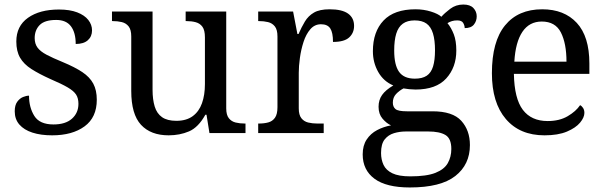

<svg xmlns="http://www.w3.org/2000/svg" viewBox="-20 -587 2670 847"><path d="M210 10Q160 10 123 -2Q86 -14 65.5 -37.5Q45 -61 45 -96Q45 -123 56 -138Q67 -153 81.5 -159Q96 -165 108 -165Q108 -113 131.5 -75.5Q155 -38 216 -38Q269 -38 297.5 -63.5Q326 -89 326 -129Q326 -154 315.5 -170Q305 -186 278.5 -201.5Q252 -217 203 -238Q152 -261 118.5 -282.5Q85 -304 68.5 -332.5Q52 -361 52 -404Q52 -472 103.5 -508.5Q155 -545 240 -545Q288 -545 320.5 -532.5Q353 -520 369.5 -499Q386 -478 386 -453Q386 -426 367.5 -409.5Q349 -393 314 -393Q314 -443 293 -471Q272 -499 228 -499Q177 -499 155 -476.5Q133 -454 133 -419Q133 -394 145.5 -377Q158 -360 185.5 -345.5Q213 -331 257 -313Q310 -291 343 -269Q376 -247 391.5 -218Q407 -189 407 -147Q407 -69 353 -29.5Q299 10 210 10Z M724 10Q645 10 602 -36.5Q559 -83 559 -186V-426Q559 -456 547.5 -470.5Q536 -485 517.5 -489.5Q499 -494 477 -494H474V-536H653V-191Q653 -148 662.5 -117Q672 -86 695 -70Q718 -54 758 -54Q802 -54 830 -74.5Q858 -95 871 -131.5Q884 -168 884 -216V-422Q884 -454 873 -469Q862 -484 843.5 -489Q825 -494 802 -494H799V-536H978V-109Q978 -80 989.5 -65.5Q1001 -51 1019.5 -46.5Q1038 -42 1060 -42H1063V0H904L891 -81H886Q855 -25 814 -7.5Q773 10 724 10Z M1119 0V-42H1122Q1145 -42 1163.5 -47Q1182 -52 1193 -67.5Q1204 -83 1204 -114V-426Q1204 -456 1192.5 -470.5Q1181 -485 1162.5 -489.5Q1144 -494 1122 -494H1119V-536H1273L1292 -437H1297Q1310 -467 1325 -492Q1340 -517 1365 -531.5Q1390 -546 1434 -546Q1489 -546 1515.5 -527Q1542 -508 1542 -473Q1542 -442 1520.5 -422Q1499 -402 1449 -402Q1449 -443 1437 -461.5Q1425 -480 1396 -480Q1368 -480 1349 -458Q1330 -436 1319 -402Q1308 -368 1303 -331.5Q1298 -295 1298 -266V-109Q1298 -80 1309.5 -65.5Q1321 -51 1339.5 -46.5Q1358 -42 1380 -42H1408V0Z M1788 240Q1684 240 1632 201.5Q1580 163 1580 94Q1580 55 1597.5 28.5Q1615 2 1643.5 -13Q1672 -28 1705 -34Q1685 -43 1667.5 -63.5Q1650 -84 1650 -116Q1650 -146 1665.5 -168Q1681 -190 1715 -210Q1672 -228 1648.5 -269.5Q1625 -311 1625 -361Q1625 -447 1672 -496.5Q1719 -546 1813 -546Q1849 -546 1881 -536Q1913 -526 1927 -513Q1941 -529 1966 -548Q1991 -567 2024 -567Q2054 -567 2068.5 -551.5Q2083 -536 2083 -515Q2083 -494 2070.5 -478.5Q2058 -463 2030 -463Q2030 -474 2023.5 -485.5Q2017 -497 1997 -497Q1984 -497 1974 -494Q1964 -491 1954 -485Q1971 -464 1982 -435.5Q1993 -407 1993 -364Q1993 -290 1948.5 -241Q1904 -192 1813 -192Q1801 -192 1785.5 -193.5Q1770 -195 1760 -197Q1741 -187 1727 -172Q1713 -157 1713 -134Q1713 -116 1724.5 -106Q1736 -96 1775 -96H1888Q1977 -96 2015 -54Q2053 -12 2053 53Q2053 139 1988.5 189.5Q1924 240 1788 240ZM1790 191Q1862 191 1901 175.5Q1940 160 1955.5 132.5Q1971 105 1971 70Q1971 24 1945 8.5Q1919 -7 1869 -7H1771Q1743 -7 1718 0.5Q1693 8 1677 28Q1661 48 1661 88Q1661 117 1672 140.5Q1683 164 1711 177.5Q1739 191 1790 191ZM1810 -240Q1843 -240 1862.5 -253Q1882 -266 1890.5 -294Q1899 -322 1899 -365Q1899 -410 1890 -439.5Q1881 -469 1861.5 -483Q1842 -497 1809 -497Q1777 -497 1757 -482.5Q1737 -468 1728 -438.5Q1719 -409 1719 -364Q1719 -300 1740.5 -270Q1762 -240 1810 -240Z M2382 10Q2273 10 2211.5 -62Q2150 -134 2150 -264Q2150 -404 2208 -475Q2266 -546 2372 -546Q2469 -546 2524.5 -486Q2580 -426 2580 -307V-261H2247Q2249 -152 2286.5 -102.5Q2324 -53 2396 -53Q2448 -53 2484.5 -74.5Q2521 -96 2539 -123Q2546 -120 2552 -111Q2558 -102 2558 -89Q2558 -69 2539 -46Q2520 -23 2481 -6.5Q2442 10 2382 10ZM2479 -315Q2479 -395 2454.5 -443.5Q2430 -492 2370 -492Q2315 -492 2284.5 -446.5Q2254 -401 2249 -315Z"/></svg>

Font: Noto Serif Kannada
Style: Regular
Weight: 400
Designer: Universal Thirst, Indian Type Foundry and the Monotype Design Team
Foundry: Monotype Imaging Inc.
Version: Version 2.003